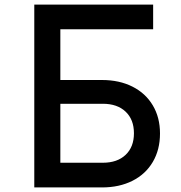

<svg xmlns="http://www.w3.org/2000/svg" viewBox="-20 -820 790 840"><path d="M130 -800H650V-692H244V-470H426Q502 -470 559.5 -441Q617 -412 648.5 -359Q680 -306 680 -236Q680 -165 648.5 -111.5Q617 -58 559.5 -29Q502 0 426 0H130ZM566 -237Q566 -297 529.5 -331.5Q493 -366 430 -366H244V-108H430Q493 -108 529.5 -142.5Q566 -177 566 -237Z"/></svg>

Font: Martian Mono VF sWd Rg
Style: Regular
Weight: 400
Width: 6
Monospace: yes
Designer: Roman Shamin
Foundry: Evil Martians
Version: Version 1.100